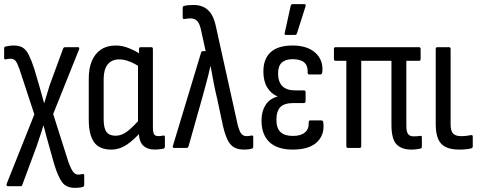

<svg xmlns="http://www.w3.org/2000/svg" viewBox="-20 -715 2320 928"><path d="M343 193Q302 193 282 168Q262 143 242 79L218 -7Q211 -32 204 -57Q197 -82 191 -107H189Q182 -82 173.5 -57.5Q165 -33 157 -8L88 178Q87 185 79 185H18Q14 185 12.5 181.5Q11 178 12 174L146 -162L74 -381Q63 -412 54.5 -421.5Q46 -431 33 -431Q26 -431 20.5 -430.5Q15 -430 7 -428Q0 -427 0 -435V-481Q0 -488 6 -490Q15 -492 25.5 -493.5Q36 -495 47 -495Q74 -495 90.5 -484.5Q107 -474 119.5 -449Q132 -424 146 -381L169 -303Q175 -281 181 -260Q187 -239 193 -217H194Q201 -239 207 -260Q213 -281 220 -303L285 -480Q288 -487 295 -487H356Q366 -487 362 -476L237 -164L311 69Q325 106 335 117.5Q345 129 358 129Q363 129 368 128Q373 127 380 126Q387 125 387 133V179Q387 187 381 188Q373 191 363.5 192Q354 193 343 193Z M517 8Q460 8 434.5 -28Q409 -64 409 -137V-336Q409 -385 424 -420.5Q439 -456 468 -475.5Q497 -495 540 -495Q573 -495 607 -480.5Q641 -466 660 -452L658 -390Q633 -407 606.5 -417.5Q580 -428 556 -428Q532 -428 515 -417Q498 -406 489.5 -384.5Q481 -363 481 -329V-139Q481 -96 494.5 -77.5Q508 -59 539 -59Q568 -59 596 -80.5Q624 -102 661 -145L664 -81Q628 -39 592.5 -15.5Q557 8 517 8ZM731 8Q691 8 671 -12.5Q651 -33 651 -78V-99L647 -111V-407L652 -435V-478Q652 -487 660 -487H711Q719 -487 719 -478V-102Q719 -76 724.5 -66.5Q730 -57 746 -57Q752 -57 758 -58Q764 -59 770 -60Q777 -61 777 -52V-6Q777 1 769 4Q761 5 750 6.5Q739 8 731 8Z M1160 8Q1131 8 1112 -2.5Q1093 -13 1080.5 -38Q1068 -63 1058 -105L1030 -236Q1020 -277 1013 -313.5Q1006 -350 998 -395H997Q987 -350 977 -314Q967 -278 956 -237L891 -7Q888 0 882 0H822Q812 0 816 -11L952 -461Q955 -468 961 -468H974L950 -577Q943 -605 931 -615.5Q919 -626 902 -626Q886 -626 871 -623Q863 -622 863 -630V-677Q863 -685 869 -686Q879 -689 891 -690Q903 -691 915 -691Q944 -691 965 -680.5Q986 -670 1000 -649Q1014 -628 1022 -594L1129 -111Q1137 -80 1146.5 -68.5Q1156 -57 1172 -57Q1181 -57 1196 -60Q1204 -61 1204 -53V-7Q1204 2 1198 3Q1189 6 1179 7Q1169 8 1160 8Z M1395 8Q1321 8 1282.5 -28Q1244 -64 1244 -133Q1244 -177 1263.5 -207.5Q1283 -238 1321 -248V-249Q1290 -262 1271.5 -292.5Q1253 -323 1253 -369Q1253 -431 1288.5 -463Q1324 -495 1394 -495Q1465 -495 1504 -460Q1543 -425 1538 -368Q1537 -355 1528 -355H1474Q1466 -355 1467 -367Q1468 -398 1450 -413.5Q1432 -429 1394 -429Q1360 -429 1342 -412.5Q1324 -396 1324 -360Q1324 -320 1344.5 -299Q1365 -278 1408 -278H1449Q1457 -278 1457 -269V-226Q1457 -217 1449 -217H1400Q1354 -217 1335 -197.5Q1316 -178 1316 -135Q1316 -96 1335.5 -77Q1355 -58 1396 -58Q1434 -58 1454 -75Q1474 -92 1472 -123Q1472 -133 1479 -133H1534Q1542 -133 1543 -120Q1549 -62 1511 -27Q1473 8 1395 8ZM1362 -546Q1354 -546 1356 -555L1385 -687Q1386 -691 1388 -693Q1390 -695 1395 -695H1451Q1460 -695 1457 -685L1415 -553Q1412 -546 1405 -546Z M1968 8Q1921 8 1896.5 -17.5Q1872 -43 1872 -111V-421H1726V-9Q1726 0 1718 0H1662Q1654 0 1654 -9V-421H1602Q1594 -421 1594 -430V-478Q1594 -487 1602 -487H2005Q2013 -487 2013 -478V-430Q2013 -421 2005 -421H1944V-106Q1944 -78 1952.5 -67Q1961 -56 1978 -56Q1987 -56 1995 -56.5Q2003 -57 2010 -58Q2019 -61 2019 -51V-6Q2019 1 2013 3Q2005 5 1993 6.5Q1981 8 1968 8Z M2199 8Q2158 8 2133 -5Q2108 -18 2097 -45Q2086 -72 2086 -115V-478Q2086 -487 2094 -487H2150Q2158 -487 2158 -478V-113Q2158 -82 2170 -69.5Q2182 -57 2209 -57Q2223 -57 2234.5 -58.5Q2246 -60 2257 -62Q2265 -64 2265 -54V-7Q2265 -1 2258 2Q2247 5 2231.5 6.5Q2216 8 2199 8Z"/></svg>

Font: Sofia Sans Condensed
Style: Regular
Weight: 400
Designer: Botio Nikoltchev, Ani Petrova
Foundry: lettersoup
Version: Version 4.100